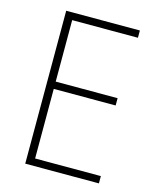

<svg xmlns="http://www.w3.org/2000/svg" viewBox="-108 -790 710 866"><g transform="rotate(15 246.5 -357.0)"><path d="M437 0V-34H130V-359H419V-393H130V-680H437V-714H93V0Z"/></g></svg>

Font: Noto Sans Bengali SemiCondensed ExtraLight
Style: Regular
Weight: 200
Width: 4
Designer: Joana Ranito - Universal Thirst; Jelle Bosma - Monotype Design Team
Foundry: Universal Thirst ehf.
Version: Version 3.000